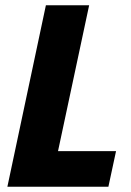

<svg xmlns="http://www.w3.org/2000/svg" viewBox="-20 -708 496 728"><path d="M8 0 154 -688H318L200 -135H420L391 0Z"/></svg>

Font: Saira Semi Condensed
Style: Bold Italic
Weight: 700
Width: 4
Italic angle: -12°
Designer: Hector Gatti with collaboration of the Omnibus-Type team
Foundry: Omnibus-Type
Version: Version 1.001; ttfautohint (v1.8)